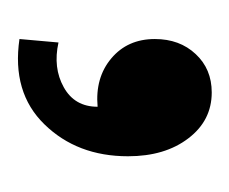

<svg xmlns="http://www.w3.org/2000/svg" viewBox="-41 -657 258 216"><g transform="rotate(90 88.0 -549.0)"><path d="M27.8 -485.8Q56.2 -479.5 78.1 -491.7Q100.1 -503.9 100.1 -529.8Q67.4 -526.9 45.7 -545.2Q23.9 -563.5 23.9 -594.2Q23.9 -622.1 40.8 -640.1Q57.6 -658.2 84 -658.2Q115.7 -658.2 135.7 -631.8Q155.8 -605.5 155.8 -564Q155.8 -506.8 119.9 -470Q84 -433.1 23.9 -441.9Z"/></g></svg>

Font: Apfel Grotezk
Style: Regular
Weight: 400
Designer: Luigi Gorlero
Foundry: © 2023, Luigi Gorlero & Collletttivo
Version: Version 2.000;Glyphs 3.2 (3217)